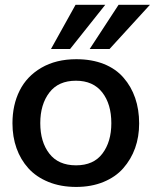

<svg xmlns="http://www.w3.org/2000/svg" viewBox="-20 -757 662 789"><path d="M293 11.2Q229.5 11.2 179.2 -9.3Q128.9 -29.8 96.7 -65.4Q64.5 -101.1 47.9 -147.9Q31.2 -194.8 31.2 -250.5Q31.2 -325.7 60.5 -384.3Q89.8 -443.4 149.9 -478.5Q210.4 -513.7 293.5 -513.7Q357.4 -513.7 407 -493.9Q456.5 -474.1 487.8 -437.5Q519 -401.9 535.4 -354.5Q551.8 -307.1 551.8 -249.5Q551.8 -194.8 535.2 -148.4Q518.6 -102.1 486.3 -65.4Q455.1 -29.8 405.3 -9.3Q355.5 11.2 293 11.2ZM292.5 -77.6Q364.7 -77.6 400.9 -126Q437.5 -174.3 437.5 -251Q437.5 -329.1 400.4 -377Q362.8 -425.3 292 -425.3Q220.2 -425.3 183.1 -377Q145.5 -328.1 145.5 -251Q145.5 -173.8 182.6 -126Q219.7 -77.6 292.5 -77.6ZM348.6 -555.7 467.3 -737.3H596.2L430.2 -555.7ZM189.5 -555.7 290.5 -737.3H412.6L268.1 -555.7Z"/></svg>

Font: Ride Light
Style: Bold
Weight: 600
Version: Version 3.000